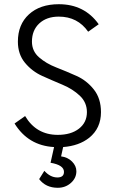

<svg xmlns="http://www.w3.org/2000/svg" viewBox="-20 -683 546 907"><path d="M390.6 -153.3Q390.6 -104.5 353 -75.2Q315.4 -45.9 252.9 -45.9Q151.4 -45.9 98.6 -134.8L48.8 -99.6Q113.3 4.9 235.4 11.7L218.8 85.9Q282.2 96.7 282.2 128.9Q282.2 155.3 251 155.3Q217.8 155.3 189.5 124L165 163.1Q196.3 204.1 252.9 204.1Q289.1 204.1 314.9 181.2Q340.8 158.2 340.8 126Q340.8 100.6 320.3 80.1Q299.8 59.6 268.6 55.7L278.3 11.7Q353.5 5.9 401.4 -32.2Q457 -77.1 457 -153.3Q457 -217.8 423.3 -260.3Q389.6 -302.7 341.8 -324.2Q293.9 -345.7 246.1 -364.3Q198.2 -382.8 164.6 -412.1Q130.9 -441.4 130.9 -486.3Q130.9 -540 165.5 -572.3Q200.2 -604.5 257.8 -604.5Q346.7 -604.5 396.5 -533.2L446.3 -568.4Q378.9 -663.1 257.8 -663.1Q168.9 -663.1 116.7 -615.2Q64.5 -567.4 64.5 -486.3Q64.5 -426.8 98.1 -386.2Q131.8 -345.7 179.7 -324.2Q227.5 -302.7 275.4 -282.7Q323.2 -262.7 356.9 -231Q390.6 -199.2 390.6 -153.3Z"/></svg>

Font: Lohit Devanagari
Style: Regular
Weight: 400
Version: 2.95.4